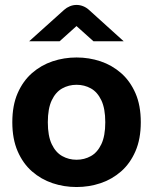

<svg xmlns="http://www.w3.org/2000/svg" viewBox="-20 -740 616 772"><path d="M287.8 12Q237.5 12 191.4 -3.4Q145.4 -18.8 108.8 -50.7Q72.3 -82.6 50.9 -132Q29.5 -181.4 29.5 -248.4Q29.5 -316.2 50.9 -365.2Q72.3 -414.2 108.8 -446.2Q145.4 -478.1 191.4 -493.5Q237.5 -508.9 287.8 -508.9Q338.1 -508.9 384.2 -493.5Q430.2 -478.1 466.8 -446.2Q503.3 -414.2 524.7 -365.2Q546.1 -316.2 546.1 -248.4Q546.1 -181.4 524.7 -132Q503.3 -82.6 466.8 -50.7Q430.2 -18.8 384.2 -3.4Q338.1 12 287.8 12ZM287.8 -97.7Q319.3 -97.7 345.5 -112.4Q371.7 -127 387.5 -160.2Q403.3 -193.4 403.3 -248.4Q403.3 -303.5 387.5 -336.7Q371.7 -369.9 345.5 -384.5Q319.3 -399.1 287.8 -399.1Q256.5 -399.1 230.2 -384.5Q203.9 -369.9 188.1 -336.7Q172.3 -303.5 172.3 -248.4Q172.3 -193.4 188.1 -160.2Q203.9 -127 230.2 -112.4Q256.5 -97.7 287.8 -97.7ZM97.4 -574.2 237.8 -700.4Q248 -709.6 261 -714.9Q274 -720.2 287.8 -720.2Q301.6 -720.2 314.6 -714.9Q327.6 -709.6 337.6 -700.4L477.2 -574.2H355.6L287.6 -635.2L219.8 -574.2Z"/></svg>

Font: Atkinson Hyperlegible Next
Style: Regular
Weight: 400
Designer: Elliott Scott, Megan Eiswerth, Linus Boman, Theodore Petrosky, Letters from Sweden
Foundry: Applied Design Works, Letters from Sweden
Version: Version 2.001